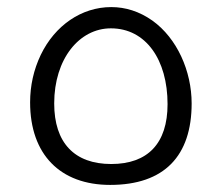

<svg xmlns="http://www.w3.org/2000/svg" viewBox="-20 -512 626 542"><path d="M291 10C444 10 521 -72 521 -220C521 -311 480 -404 410 -454C373 -480 334 -492 294 -492C210 -492 135 -440 95 -357C75 -315 65 -270 65 -223C65 -76 150 10 291 10ZM294 -49C190 -49 133 -109 133 -220C133 -346 204 -432 293 -432C392 -432 453 -343 453 -218C453 -107 397 -49 294 -49Z"/></svg>

Font: Noto Kufi Arabic Light
Style: Regular
Weight: 300
Designer: Monotype Design Team, David Williams, Khaled Hosny
Foundry: Google LLC
Version: Version 2.109